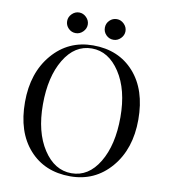

<svg xmlns="http://www.w3.org/2000/svg" viewBox="-96 -969 933 1063"><g transform="rotate(10 370.5 -437.0)"><path d="M688 -360Q688 -195 598.5 -90.5Q509 14 370 14Q226 14 139.5 -83Q53 -180 53 -348Q53 -513 142.5 -617.5Q232 -722 371 -722Q515 -722 601.5 -625Q688 -528 688 -360ZM153 -352Q153 -197 216 -100.5Q279 -4 374 -4Q470 -4 529 -102Q588 -200 588 -356Q588 -511 524.5 -607.5Q461 -704 367 -704Q271 -704 212 -606Q153 -508 153 -352ZM263 -772Q239 -772 222 -789Q205 -806 205 -830Q205 -853 222.5 -870.5Q240 -888 263 -888Q286 -888 303.5 -870.5Q321 -853 321 -830Q321 -807 303.5 -789.5Q286 -772 263 -772ZM475 -772Q451 -772 434 -789Q417 -806 417 -830Q417 -854 434 -871Q451 -888 475 -888Q498 -888 515.5 -870.5Q533 -853 533 -830Q533 -807 515.5 -789.5Q498 -772 475 -772Z"/></g></svg>

Font: Playfair Display
Style: Regular
Weight: 400
Designer: Claus Eggers S?rensen
Foundry: Claus Eggers S?rensen
Version: Version 1.003